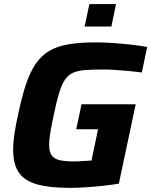

<svg xmlns="http://www.w3.org/2000/svg" viewBox="-20 -901 732 929"><path d="M317.8 8Q220.2 8 159.6 -8.9Q99 -25.7 71.3 -66Q43.6 -106.2 43.6 -177.9Q43.6 -211.7 50.1 -254.7Q56.6 -297.6 68.2 -350Q85.7 -432.9 105.5 -492.5Q125.3 -552.1 152.5 -591.9Q179.7 -631.7 217.9 -654.4Q256 -677.1 311.1 -686.6Q366.2 -696 442.4 -696Q480.4 -696 524.7 -693Q569.1 -690 613.2 -685.1Q657.3 -680.1 692 -673.7L666.4 -550.5Q635.2 -554.5 601.2 -557.6Q567.2 -560.7 537.5 -562.7Q507.8 -564.7 488.1 -564.7Q433.2 -564.7 396.2 -562.4Q359.2 -560.1 335.1 -549.7Q311 -539.3 294.7 -515.8Q278.5 -492.3 265.9 -450.8Q253.2 -409.3 240 -344Q229.4 -295.7 223.6 -260.6Q217.8 -225.4 217.8 -200Q217.8 -167.4 229.8 -149.8Q241.8 -132.3 268.2 -126.1Q294.6 -119.9 338 -119.9Q349.4 -119.9 364.5 -120.7Q379.6 -121.5 395.4 -122.6Q411.2 -123.7 422.8 -124.3L454.4 -275.5H348.8L374.5 -396.5H636.6L555 -12.4Q519.7 -6.4 477.2 -1.9Q434.8 2.6 393.4 5.3Q352 8 317.8 8ZM389.5 -772.7 412.5 -881.4H541.4L518.9 -772.7Z"/></svg>

Font: Saira Thin
Style: Italic
Weight: 100
Italic angle: -12°
Designer: Hector Gatti with collaboration of the Omnibus-Type team
Foundry: Omnibus-Type
Version: Version 1.101